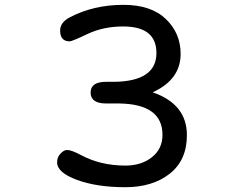

<svg xmlns="http://www.w3.org/2000/svg" viewBox="-20 -783 1040 806"><path d="M621.1 -395.5Q764.6 -345.7 764.6 -215.8Q764.6 -110.4 692.4 -53.7Q620.1 2.9 505.9 2.9Q386.7 2.9 303.2 -27.8Q219.7 -58.6 219.7 -101.6Q219.7 -125 236.3 -140.6Q249 -153.3 261.7 -153.3Q280.3 -153.3 318.4 -132.8Q401.4 -87.9 506.8 -87.9Q573.2 -87.9 617.7 -123Q662.1 -158.2 662.1 -216.8Q662.1 -345.7 481.4 -348.6H425.8Q360.4 -348.6 360.4 -394.5Q360.4 -439.5 424.8 -439.5H460.9Q636.7 -442.4 636.7 -560.5Q636.7 -671.9 497.1 -671.9Q414.1 -671.9 348.1 -640.6Q282.2 -609.4 272.5 -609.4Q232.4 -609.4 232.4 -655.3Q232.4 -688.5 272.5 -710Q373 -762.7 498 -762.7Q614.3 -762.7 676.3 -703.1Q738.3 -643.6 738.3 -556.6Q738.3 -449.2 621.1 -395.5Z"/></svg>

Font: MotoyaLMaru
Style: W3 mono
Weight: 400
Version: Version 1.01